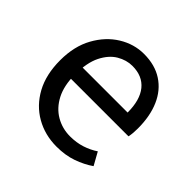

<svg xmlns="http://www.w3.org/2000/svg" viewBox="-136 -627 768 768"><g transform="rotate(45 248.0 -243.0)"><path d="M279.4 12Q213.8 12 160.7 -18.3Q107.5 -48.6 76.4 -105.5Q45.4 -162.5 45.4 -242.9Q45.4 -322.1 77.1 -379.2Q108.7 -436.4 158.8 -467.2Q208.8 -498 264.9 -498Q327.3 -498 370.5 -469.7Q413.8 -441.5 436.1 -390.3Q458.4 -339.2 458.4 -270Q458.4 -257.5 457.5 -245.2Q456.6 -232.9 453.9 -220.8H104.3V-285.6H384.2Q384.2 -356.4 353.7 -393.9Q323.1 -431.3 266.1 -431.3Q232.7 -431.3 201 -412.7Q169.3 -394 148.5 -352.8Q127.7 -311.5 127.7 -243.7Q127.7 -181.8 149.4 -139.9Q171.2 -98 208.1 -76.6Q244.9 -55.3 288.7 -55.3Q324.2 -55.3 354.4 -65Q384.7 -74.8 409.7 -91.6L439.6 -37.7Q408.3 -16 368.7 -2Q329.1 12 279.4 12Z"/></g></svg>

Font: SourceSans3VF
Style: Regular
Weight: 200
Designer: Paul D. Hunt
Foundry: Adobe
Version: Version 3.052;hotconv 1.1.0;makeotfexe 2.6.0